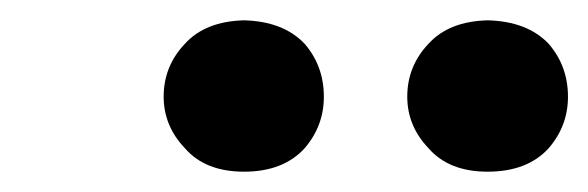

<svg xmlns="http://www.w3.org/2000/svg" viewBox="-20 -730 579 189"><path d="M220.2 -561Q182.1 -561 162.1 -584Q141.1 -606 141.1 -634.8Q141.1 -665 162.1 -687Q182.1 -709 220.2 -710Q258.8 -709 279.8 -687Q298.8 -665 298.8 -634.8Q298.8 -606 279.8 -584Q258.8 -561 220.2 -561ZM460 -561Q421.9 -561 401.9 -584Q380.9 -606 380.9 -634.8Q380.9 -665 401.9 -687Q421.9 -709 460 -710Q499 -709 520 -687Q539.1 -665 539.1 -634.8Q539.1 -606 520 -584Q499 -561 460 -561Z"/></svg>

Font: Autopia Bold Italic
Style: Bold Italic
Weight: 700
Italic angle: -104°
Designer: Antoine Gelgon
Foundry: Antoine Gelgon
Version: V.1.0